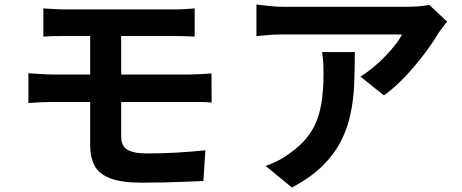

<svg xmlns="http://www.w3.org/2000/svg" viewBox="-20 -772 2040 848"><path d="M171.5 -734.9Q193.4 -733.9 217.4 -732.1Q241.4 -730.4 268.5 -730.4Q290.3 -730.4 327.4 -730.4Q364.5 -730.4 411.3 -730.4Q458.1 -730.4 508.3 -730.4Q558.4 -730.4 605.4 -730.4Q652.3 -730.4 690.3 -730.4Q728.2 -730.4 750 -730.4Q775.6 -730.4 798.9 -731.8Q822.3 -733.1 839.8 -734.9V-610.2Q820.7 -611.2 799.2 -612.1Q777.6 -613 750 -613Q728.2 -613 687.9 -613Q647.6 -613 597.2 -613Q546.7 -613 494.2 -613Q441.7 -613 394.9 -613Q348.1 -613 314.5 -613Q281 -613 268.5 -613Q241.4 -613 217.4 -612.5Q193.4 -612 171.5 -610.2ZM515.2 -382.5Q515.2 -365.4 515.2 -335.1Q515.2 -304.8 515.2 -271.3Q515.2 -237.9 515.2 -210Q515.2 -182 515.2 -168.8Q515.2 -127.8 542.3 -111Q569.4 -94.3 629.4 -94.3Q696.6 -94.3 761.7 -98.1Q826.9 -101.8 887.1 -108.3L878.3 27.5Q845.7 28.9 800.1 30.7Q754.5 32.6 704 33.7Q653.5 34.8 606 34.8Q515 34.8 465.3 15Q415.6 -4.7 397 -41.6Q378.3 -78.4 378.3 -128.9Q378.3 -153.5 378.3 -188.3Q378.3 -223 378.3 -260.8Q378.3 -298.6 378.3 -331.9Q378.3 -365.2 378.3 -387.4Q378.3 -398.9 378.3 -425.1Q378.3 -451.3 378.3 -484.4Q378.3 -517.5 378.3 -550Q378.3 -582.4 378.3 -607.7Q378.3 -632.9 378.3 -642.5L515.2 -642.3Q515.2 -632.7 515.2 -604.8Q515.2 -576.9 515.2 -540.6Q515.2 -504.3 515.2 -469.2Q515.2 -434.1 515.2 -409.9Q515.2 -385.6 515.2 -382.5ZM105.5 -448.5Q127.1 -447.2 159.4 -445.1Q191.7 -442.9 214.9 -442.9Q234.5 -442.9 273.3 -442.9Q312.2 -442.9 362.7 -442.9Q413.3 -442.9 469.6 -442.9Q525.9 -442.9 581.1 -442.9Q636.2 -442.9 684.6 -442.9Q733.1 -442.9 767.7 -442.9Q802.4 -442.9 817 -442.9Q828 -442.9 845.8 -443.8Q863.7 -444.7 882.4 -445.6Q901.1 -446.5 914 -447.5L914.8 -318.9Q894.6 -321.4 865.8 -321.5Q837.1 -321.6 820.1 -321.6Q804.7 -321.6 769.3 -321.6Q733.9 -321.6 685 -321.6Q636.2 -321.6 580.3 -321.6Q524.4 -321.6 468 -321.6Q411.7 -321.6 361.6 -321.6Q311.4 -321.6 273 -321.6Q234.5 -321.6 214.9 -321.6Q194 -321.6 161.2 -320.4Q128.4 -319.1 105.5 -317.1Z M1954.8 -676.6Q1946.9 -667.1 1935.1 -651.6Q1923.3 -636 1916.2 -625.4Q1893.2 -586.2 1855.1 -535.4Q1817 -484.5 1771 -435.3Q1725 -386.1 1675.6 -350.7L1571.7 -433.8Q1602.1 -452.4 1630.8 -476.5Q1659.6 -500.5 1684.3 -526.6Q1709.1 -552.6 1727.8 -576.9Q1746.5 -601.2 1756 -619.9Q1742.9 -619.9 1711.9 -619.9Q1680.9 -619.9 1637.8 -619.9Q1594.7 -619.9 1545.4 -619.9Q1496.1 -619.9 1447.1 -619.9Q1398.2 -619.9 1354.8 -619.9Q1311.4 -619.9 1279.7 -619.9Q1248 -619.9 1234.8 -619.9Q1203.5 -619.9 1175.8 -618.1Q1148.1 -616.3 1112.6 -612.8V-752Q1141.8 -748.3 1172.7 -745.1Q1203.5 -741.9 1234.8 -741.9Q1248 -741.9 1281 -741.9Q1314 -741.9 1359.3 -741.9Q1404.6 -741.9 1456.3 -741.9Q1508 -741.9 1559.5 -741.9Q1610.9 -741.9 1655.4 -741.9Q1699.9 -741.9 1731.3 -741.9Q1762.7 -741.9 1773.8 -741.9Q1788.1 -741.9 1808.3 -742.8Q1828.4 -743.7 1847.5 -745.9Q1866.6 -748 1875.5 -750.6ZM1547.2 -542.1Q1547.2 -468.1 1544.2 -399Q1541.2 -329.9 1527.7 -266.7Q1514.2 -203.5 1484.7 -146.4Q1455.1 -89.3 1403.3 -38.4Q1351.5 12.5 1269.5 56.2L1153 -39Q1177 -47.1 1203.9 -60.3Q1230.9 -73.6 1258.2 -94Q1306.1 -127.4 1335.7 -164.3Q1365.3 -201.3 1381 -244.4Q1396.7 -287.5 1402.8 -339Q1408.9 -390.6 1408.9 -452Q1408.9 -475.1 1407.7 -496.4Q1406.6 -517.7 1402.2 -542.1Z"/></svg>

Font: Noto Sans JP
Style: Regular
Weight: 100
Designer: Ryoko NISHIZUKA 西塚涼子 (kana, bopomofo & ideographs); Paul D. Hunt (Latin, Greek & Cyrillic); Sandoll Communications 산돌커뮤니
Foundry: Adobe
Version: Version 2.004;hotconv 1.0.118;makeotfexe 2.5.65603